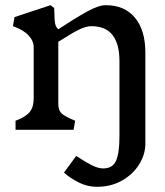

<svg xmlns="http://www.w3.org/2000/svg" viewBox="-20 -501 638 741"><path d="M110 -120V-319Q110 -343 90 -364.5Q70 -386 30 -400L36 -435L175 -481L189 -470L190 -449Q190 -425 192.5 -411Q195 -397 205 -388Q267 -429 313.5 -455Q360 -481 388 -481Q461 -481 501 -432.5Q541 -384 541 -298V53Q541 95 517 133.5Q493 172 450.5 196Q408 220 354 220Q318 220 284.5 203.5Q251 187 227 165L274 101L281 105Q306 122 332 135.5Q358 149 378 149Q415 149 428 119Q441 89 441 25V-266Q441 -331 414.5 -365.5Q388 -400 332 -400Q312 -400 284.5 -386.5Q257 -373 222 -350Q214 -345 205 -340V-100Q205 -75 218 -63Q231 -51 270 -35L264 0H40V-35Q78 -49 94 -68Q110 -87 110 -120Z"/></svg>

Font: TMT Limkin
Style: Regular
Weight: 400
Designer: Gabriel Drozdov
Version: Version 1.000;Glyphs 3.1.2 (3151)